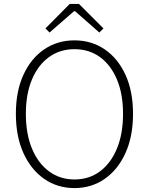

<svg xmlns="http://www.w3.org/2000/svg" viewBox="-20 -947 760 980"><path d="M360 13Q273 13 205.5 -34Q138 -81 99.5 -166Q61 -251 61 -366Q61 -481 99.5 -565Q138 -649 205.5 -695Q273 -741 360 -741Q447 -741 514.5 -695Q582 -649 620.5 -565Q659 -481 659 -366Q659 -251 620.5 -166Q582 -81 514.5 -34Q447 13 360 13ZM360 -31Q435 -31 490.5 -72.5Q546 -114 577 -189Q608 -264 608 -366Q608 -467 577 -541Q546 -615 490.5 -655.5Q435 -696 360 -696Q286 -696 230 -655.5Q174 -615 143 -541Q112 -467 112 -366Q112 -264 143 -189Q174 -114 230 -72.5Q286 -31 360 -31ZM233 -781 212 -802 336 -927H383L508 -802L487 -781L363 -890H358Z"/></svg>

Font: Noto Sans HK Thin ExtraLight
Style: Regular
Weight: 250
Version: Version 2.004-H2;hotconv 1.0.118;makeotfexe 2.5.65603